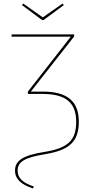

<svg xmlns="http://www.w3.org/2000/svg" viewBox="-20 -876 517 1090"><path d="M227.1 -762 342.6 -847.4 335 -855.7 223.1 -777.3 112 -855.7 104.4 -847.4 219.1 -762ZM222.8 -356.1H155.1L400.7 -668.6V-680.8H45.7V-667.7H381.8L138.4 -356.1V-342.6H223.7C350 -342.6 412.6 -295.7 412.6 -185C412.6 -80.1 366.8 -34.7 231.6 -13.4C108.8 6 65.3 36.3 65.3 92.6C65.3 141.7 102.4 172.7 167.3 193.9L172.1 182.9C110.4 162.3 80.1 136.1 80.1 92.6C80.1 42 120.1 18.7 234.1 -0.3C374.3 -23.3 427.4 -71.9 427.4 -185.4C427.4 -299.3 364 -356.1 222.8 -356.1Z"/></svg>

Font: Fira Sans Hair
Style: Regular
Weight: 100
Designer: bBox Type GmbH & Carrois Corporate GbR & Edenspiekermann AG
Foundry: bBox Type GmbH & Carrois Corporate GbR & Edenspiekermann AG
Version: Version 4.300;PS 004.300;hotconv 1.0.88;makeotf.lib2.5.64775